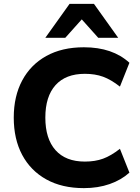

<svg xmlns="http://www.w3.org/2000/svg" viewBox="-20 -960 725 991"><path d="M413 11Q300 11 219 -34Q138 -79 94.5 -160.5Q51 -242 51 -353Q51 -463 94.5 -544.5Q138 -626 219 -671Q300 -716 413 -716Q561 -716 648 -636L599 -513Q553 -549 512 -564Q471 -579 418 -579Q319 -579 266.5 -520.5Q214 -462 214 -353Q214 -244 266.5 -185Q319 -126 418 -126Q471 -126 512 -141Q553 -156 599 -192L648 -69Q606 -31 546 -10Q486 11 413 11ZM214 -765 339 -940H465L590 -765H487L402 -860L317 -765Z"/></svg>

Font: Mulish ExtraBold
Style: Regular
Weight: 800
Designer: Vernon Adams
Foundry: Vernon Adams
Version: Version 3.603; ttfautohint (v1.8.3)